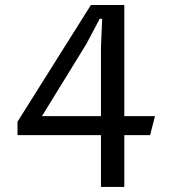

<svg xmlns="http://www.w3.org/2000/svg" viewBox="-20 -735 673 755"><path d="M48.8 -256.3 337.4 -715.3H468.8V-278.3H589.4L570.3 -203.6H468.8V0H377V-203.6H48.8ZM377 -278.3V-549.3L381.8 -661.1H372.1L319.8 -562.5L145 -278.3Z"/></svg>

Font: Proza Libre
Style: Regular
Weight: 400
Designer: Jasper de Waard
Foundry: Jasper de Waard
Version: Version 1.001; ttfautohint (v1.4.1.8-43bc)